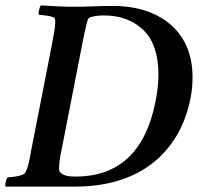

<svg xmlns="http://www.w3.org/2000/svg" viewBox="-28 -689 760 709"><path d="M199 -134Q198 -131 196.5 -123Q195 -115 193.5 -105Q192 -95 191 -84.5Q190 -74 190 -66Q190 -56 197 -50Q204 -44 214 -41Q224 -38 235 -37.5Q246 -37 253 -37Q309 -37 357 -53.5Q405 -70 442.5 -104Q480 -138 506.5 -191.5Q533 -245 547 -318Q557 -368 557 -414Q557 -524 501.5 -578Q446 -632 355 -632Q348 -632 339.5 -631.5Q331 -631 322.5 -629.5Q314 -628 307.5 -626Q301 -624 298 -620Q293 -609 289.5 -592Q286 -575 281 -553ZM388 -667Q459 -667 513.5 -648Q568 -629 606 -594.5Q644 -560 663.5 -512Q683 -464 683 -405Q683 -387 681.5 -368Q680 -349 676 -329Q661 -250 624.5 -188.5Q588 -127 533.5 -85Q479 -43 407.5 -21.5Q336 0 250 0H-7Q-10 -3 -7 -16.5Q-4 -30 0 -34Q4 -34 14 -35Q24 -36 34.5 -38Q45 -40 54 -43.5Q63 -47 65 -51Q73 -65 78 -87Q83 -109 88 -138L165 -531Q169 -554 172.5 -573.5Q176 -593 176 -607Q176 -615 175 -618Q175 -623 167 -626Q159 -629 149.5 -630.5Q140 -632 130.5 -633Q121 -634 116 -634Q113 -638 116 -651.5Q119 -665 123 -669Q153 -667 186 -665.5Q219 -664 248 -664Q276 -664 313 -665.5Q350 -667 388 -667Z"/></svg>

Font: Vermiglione SemiBold
Style: Italic
Weight: 600
Italic angle: -11°
Version: Version 1.000